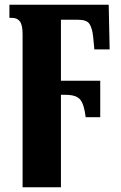

<svg xmlns="http://www.w3.org/2000/svg" viewBox="-20 -556 514 816"><path d="M76 -411Q76 -450 64.5 -465Q53 -480 32 -480H20V-536H442L446 -346H381L376 -399Q372 -436 360.5 -454Q349 -472 313 -472H239V-213H406V-58H344Q338 -111 321.5 -132Q305 -153 259 -153H239V240H76Z"/></svg>

Font: Noto Serif ExtraCondensed Black
Style: Regular
Weight: 900
Width: 2
Designer: Monotype Design Team
Foundry: Monotype Imaging Inc.
Version: Version 2.015; ttfautohint (v1.8.4.7-5d5b)